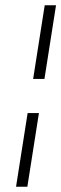

<svg xmlns="http://www.w3.org/2000/svg" viewBox="-20 -640 233 730"><path d="M41 70H84L128 -210H85ZM106 -340H149L193 -620H150Z"/></svg>

Font: Charger Sport
Style: HLObl
Weight: 100
Designer: Jasper
Foundry: Cannot Into Space Fonts
Version: Version 1.1